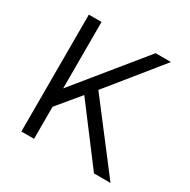

<svg xmlns="http://www.w3.org/2000/svg" viewBox="-157 -848 985 996"><g transform="rotate(30 335.0 -350.0)"><path d="M97 0V-700H173V-302L497 -700H589L335 -386.5L631 0H532L285 -327L173 -192V0Z"/></g></svg>

Font: Geologica Thin Roman ExtraLight
Style: Regular
Weight: 250
Version: Version 1.010;gftools[0.9.28]